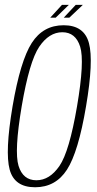

<svg xmlns="http://www.w3.org/2000/svg" viewBox="-20 -786 409 810"><path d="M128 4Q214.5 4 262.5 -70.2Q310.5 -144.5 343 -337.5Q375.5 -529 355.2 -604.2Q335 -679.5 248.5 -679.5Q162 -679.5 114 -604.8Q66 -530 33 -337.5Q0.5 -145 20.8 -70.5Q41 4 128 4ZM133.5 -25.5Q77 -25.5 58.2 -86.5Q39.5 -147.5 71.5 -337.5Q104 -527.5 145.5 -588.8Q187 -650 243 -650Q299 -650 318.2 -589Q337.5 -528 305 -337.5Q272.5 -147 231 -86.2Q189.5 -25.5 133.5 -25.5ZM249 -711.5H272.5L329.5 -765.5H299.5ZM192 -711.5H215L270.5 -765.5H241.5Z"/></svg>

Font: Anybody Condensed ExtraLight
Style: Italic
Weight: 250
Width: 3
Italic angle: -10°
Version: Version 1.113;gftools[0.9.25]